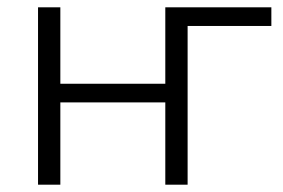

<svg xmlns="http://www.w3.org/2000/svg" viewBox="-20 -505 775 525"><path d="M84 0V-485H145V-276H432V-485H722V-434H493V0H432V-225H145V0Z"/></svg>

Font: Nunito Sans 12pt Light
Style: Regular
Weight: 300
Designer: Vernon Adams
Foundry: Vernon Adams
Version: Version 3.101;gftools[0.9.27]